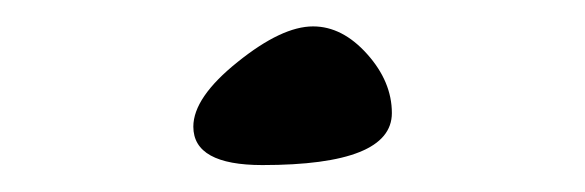

<svg xmlns="http://www.w3.org/2000/svg" viewBox="-20 -430 439 144"><path d="M125 -335Q125 -356.9 158.2 -383.5Q191.4 -410.2 214.8 -410.2Q236.8 -410.2 255.4 -389.4Q273.9 -368.7 273.9 -345.2Q273.9 -306.2 176.8 -306.2Q125 -306.2 125 -335Z"/></svg>

Font: Zhizn
Style: Regular
Weight: 400
Designer: Peter Zharnov
Foundry: Peter Zharnov
Version: Version 1.000